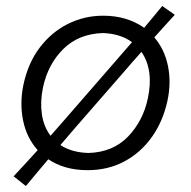

<svg xmlns="http://www.w3.org/2000/svg" viewBox="-20 -559 637 642"><path d="M66.5 63 25.5 30.5Q47 7.5 66.8 -14Q86.5 -35.5 106 -57Q69.5 -97.5 57.5 -154.8Q45.5 -212 58 -274Q73.5 -348 112.8 -399.8Q152 -451.5 207 -479Q262 -506.5 325 -506.5Q366.5 -506.5 401 -495.8Q435.5 -485 462 -466Q477 -484 492 -502Q507 -520 522.5 -539L564.5 -509.5Q547 -490.5 530 -471.8Q513 -453 496 -434Q530 -394.5 541.5 -339Q553 -283.5 540 -222.5Q525 -153 487.8 -100.8Q450.5 -48.5 395.8 -19.2Q341 10 273 10Q233 10 200 0.5Q167 -9 141.5 -26.5Q122.5 -4.5 104.2 17.8Q86 40 66.5 63ZM123.5 -265.5Q114 -219 120 -177.2Q126 -135.5 149 -105Q171.5 -130 195 -157.5L358.5 -345.5Q375.5 -365 391 -383Q406.5 -401 421.5 -418Q382.5 -446.5 324 -448.5Q243 -446 191.5 -395Q140 -344 123.5 -265.5ZM276 -47.5Q357.5 -50 408 -102.2Q458.5 -154.5 474.5 -230.5Q494.5 -325 453 -385.5Q438 -369 423 -351.8Q408 -334.5 392.5 -316.5L229.5 -129.5Q205.5 -102 182 -74Q220 -49 276 -47.5Z"/></svg>

Font: Commissioner Flair Light
Style: Italic
Weight: 300
Italic angle: -12°
Designer: Kostas Bartsokas
Foundry: Kostas Bartsokas
Version: Version 1.000; ttfautohint (v1.8.3)